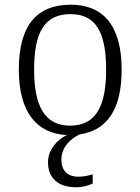

<svg xmlns="http://www.w3.org/2000/svg" viewBox="-20 -564 596 816"><path d="M305 232C326 232 354 226 374 216V177C349 184 332 187 313 187C274 187 241 168 241 114C241 59 283 24 319 7C436 -10 497 -100 497 -268C497 -457 417 -544 281 -544C135 -544 60 -455 60 -268C60 -86 137 4 264 10C220 31 184 75 184 125C184 195 229 232 305 232ZM278 -30C169 -30 125 -115 125 -268C125 -425 168 -504 280 -504C387 -504 431 -427 431 -268C431 -118 391 -30 278 -30Z"/></svg>

Font: Noto Serif Light
Style: Regular
Weight: 300
Designer: Monotype Design Team
Foundry: Monotype Imaging Inc.
Version: Version 2.013